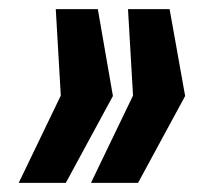

<svg xmlns="http://www.w3.org/2000/svg" viewBox="-20 -530 435 420"><path d="M179 -130 271 -321 260 -510H351L385 -320L282 -130ZM21 -130 113 -321 102 -510H194L227 -320L124 -130Z"/></svg>

Font: Saira Condensed ExtraBold
Style: Italic
Weight: 800
Width: 3
Italic angle: -12°
Designer: Hector Gatti with collaboration of the Omnibus-Type team
Foundry: Omnibus-Type
Version: Version 1.101